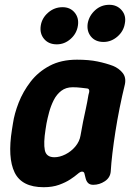

<svg xmlns="http://www.w3.org/2000/svg" viewBox="-20 -765 559 801"><path d="M162 16Q71 16 41 -45.5Q11 -107 30 -225L34 -250Q40 -291 58 -337Q76 -383 107.5 -424Q139 -465 187 -490.5Q235 -516 301 -516Q351 -516 387 -508.5Q423 -501 452 -490Q476 -480 491.5 -461Q507 -442 501 -413Q489 -364 479 -314Q469 -264 461.5 -216Q454 -168 449 -126Q444 -84 442 -50Q440 -24 417.5 -9Q395 6 369 6Q355 6 347.5 -1.5Q340 -9 337 -22Q334 -35 332 -42Q330 -49 322 -49Q315 -49 303.5 -39Q292 -29 273 -16.5Q254 -4 226.5 6Q199 16 162 16ZM207 -109Q229 -109 253 -121Q277 -133 294.5 -154Q312 -175 316 -200Q321 -230 326.5 -257Q332 -284 338 -311Q344 -338 349 -369Q358 -395 343 -396Q334 -397 317.5 -399Q301 -401 283 -401Q255 -401 235.5 -386Q216 -371 204 -347Q192 -323 185 -297Q178 -271 174 -250L170 -225Q161 -168 167 -138.5Q173 -109 207 -109ZM217 -580Q183 -580 164 -602.5Q145 -625 150 -658Q155 -690 181 -712.5Q207 -735 241 -735Q273 -735 291.5 -712.5Q310 -690 305 -658Q300 -625 274.5 -602.5Q249 -580 217 -580ZM412 -590Q378 -590 359.5 -612.5Q341 -635 346 -668Q352 -700 377 -722.5Q402 -745 436 -745Q468 -745 487.5 -722.5Q507 -700 501 -668Q496 -635 470 -612.5Q444 -590 412 -590Z"/></svg>

Font: Winky Sans SemiBold
Style: Italic
Weight: 600
Italic angle: -8.97852°
Designer: Simon Atzbach
Foundry: typofactur
Version: Version 1.205